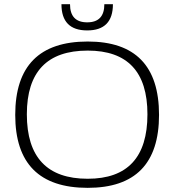

<svg xmlns="http://www.w3.org/2000/svg" viewBox="-20 -904 843 929"><path d="M404.3 -39.1Q693.4 -39.1 693.4 -351.1Q693.4 -659.2 404.3 -659.2Q109.9 -659.2 109.9 -351.1Q109.9 -39.1 404.3 -39.1ZM53.7 -348.1Q53.7 -703.1 404.3 -703.1Q749.5 -703.1 749.5 -348.1Q749.5 4.9 404.3 4.9Q53.7 4.9 53.7 -348.1ZM277.3 -883.8H318.8Q318.8 -795.9 401.9 -795.9Q484.9 -795.9 484.9 -883.8H526.4Q526.4 -756.8 401.9 -756.8Q277.3 -756.8 277.3 -883.8Z"/></svg>

Font: Voltera Light
Style: Light
Weight: 300
Designer: Bernd Montag
Version: Version 1.301